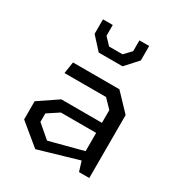

<svg xmlns="http://www.w3.org/2000/svg" viewBox="-190 -934 1001 1073"><g transform="rotate(30 310.0 -397.0)"><path d="M445.2 -86.2V-384.7L392.7 -438.8H124.7L136.3 -513.7H435.8L538 -406.2V0H471.8ZM59 -101.5V-218.8L182.8 -302.5H477.5V-237.5H217.5L144.8 -189.8V-135L229.2 -62.8L477.5 -128.2V-70.7L195.8 11.3ZM161 -712.5V-806.2H224V-736.5L266.5 -691.7H353.5L396 -736.5V-806.2H459V-713L386.8 -633.5H233.2Z"/></g></svg>

Font: Monaspace Krypton Var
Style: Regular
Weight: 400
Designer: Riley Cran and the Lettermatic Team
Version: Version 1.101 (Monaspace Krypton Var)